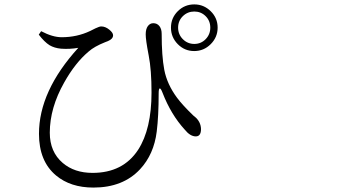

<svg xmlns="http://www.w3.org/2000/svg" viewBox="-20 -807 1540 868"><path d="M402.3 41Q298.8 41 233.4 -13.7Q156.2 -78.1 156.2 -202.1Q156.2 -395.5 334 -590.8Q295.9 -584 255.9 -586.9Q225.6 -589.8 204.1 -602.5Q180.7 -617.2 155.3 -650.4L166 -666Q217.8 -638.7 258.8 -638.7Q328.1 -638.7 387.7 -667Q397.5 -671.9 411.1 -678.7Q429.7 -687.5 437.5 -687.5Q456.1 -687.5 473.6 -673.3Q491.2 -659.2 491.2 -647.5Q491.2 -630.9 467.8 -621.1Q463.9 -619.1 455.1 -616.2Q406.2 -596.7 380.9 -574.2Q320.3 -523.4 270.5 -434.6Q205.1 -319.3 205.1 -207Q205.1 -120.1 263.7 -70.3Q316.4 -25.4 398.4 -25.4Q536.1 -25.4 604.5 -129.9Q665 -223.6 665 -388.7Q665 -491.2 652.3 -555.7Q652.3 -556.6 651.4 -560.5Q638.7 -627 638.7 -651.4Q638.7 -675.8 648.4 -689Q658.2 -702.1 672.9 -702.1Q690.4 -702.1 700.7 -689Q710.9 -675.8 710.9 -654.3Q710.9 -553.7 722.7 -491.2Q735.4 -425.8 780.3 -365.2Q805.7 -331.1 854.5 -284.2Q858.4 -281.2 859.4 -280.3Q887.7 -257.8 888.7 -223.6Q888.7 -190.4 865.2 -190.4Q839.8 -190.4 815.4 -220.7Q752.9 -289.1 714.8 -387.7Q707 -408.2 702.1 -407.2Q697.3 -406.2 697.3 -384.8Q697.3 -283.2 688.5 -211.9Q675.8 -109.4 613.3 -42Q536.1 41 402.3 41ZM858.4 -787.1Q901.4 -787.1 932.6 -756.3Q963.9 -725.6 963.9 -682.1Q963.9 -638.7 932.6 -607.4Q901.4 -576.2 857.9 -576.2Q814.5 -576.2 783.7 -607.4Q752.9 -638.7 752.9 -682.1Q752.9 -725.6 783.7 -756.3Q814.5 -787.1 858.4 -787.1ZM858.4 -608.4Q888.7 -608.4 909.7 -629.9Q930.7 -651.4 930.7 -682.1Q930.7 -712.9 909.7 -733.9Q888.7 -754.9 858.4 -754.9Q828.1 -754.9 806.6 -733.9Q785.2 -712.9 785.2 -682.1Q785.2 -651.4 806.6 -629.9Q828.1 -608.4 858.4 -608.4Z"/></svg>

Font: Bpmf GenYo Min R
Style: R
Weight: 400
Foundry: But Ko
Version: Version 1.320